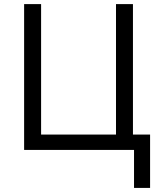

<svg xmlns="http://www.w3.org/2000/svg" viewBox="-20 -734 777 940"><path d="M630.9 -75.2H714.8V186H636.2V0H98.1V-713.9H181.2V-75.2H547.9V-713.9H630.9Z"/></svg>

Font: WebKoruri
Style: Regular
Weight: 400
Foundry: lindwurm / mohemohe
Version: Version 1.00